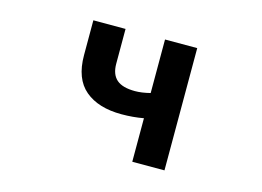

<svg xmlns="http://www.w3.org/2000/svg" viewBox="-80 -704 1160 849"><g transform="rotate(15 500.0 -280.0)"><path d="M580.1 0V-199.2Q532.2 -190.4 479.5 -190.4Q373 -190.4 312.5 -241.2Q252 -292 252 -400.4V-559.6H399.4V-400.4Q399.4 -351.6 426.3 -328.1Q453.1 -304.7 510.7 -304.7Q541 -304.7 580.1 -314.5V-559.6H727.5V0Z"/></g></svg>

Font: Gen Shin Gothic Monospace Bold
Style: Bold
Weight: 700
Designer: [Source Han Sans]
Ryoko NISHIZUKA  (kana & ideographs); Paul D. Hunt (Latin, Greek & Cyrillic); Wenlong ZHANG  (bopomofo
Version: Version 1.002.20150607